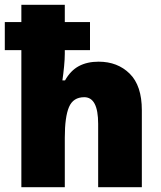

<svg xmlns="http://www.w3.org/2000/svg" viewBox="-22 -780 670 800"><path d="M248 -760V-688H353V-571H248V-556Q248 -534 245 -503Q242 -472 238 -445H249Q272 -486 306.5 -504.5Q341 -523 389 -523Q468 -523 518.5 -473Q569 -423 569 -321V0H387V-264Q387 -375 329 -375Q283 -375 265.5 -334Q248 -293 248 -206V0H67V-571H-2V-688H67V-760Z"/></svg>

Font: Noto Sans Bengali SemiCondensed Black
Style: Regular
Weight: 900
Width: 4
Designer: Joana Ranito - Universal Thirst; Jelle Bosma - Monotype Design Team
Foundry: Universal Thirst ehf.
Version: Version 3.000; ttfautohint (v1.8.4.7-5d5b)